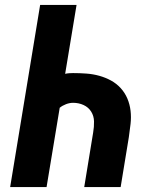

<svg xmlns="http://www.w3.org/2000/svg" viewBox="-20 -755 640 775"><path d="M21 0 142 -735H289L243 -457Q252 -459 260 -459.5Q268 -460 275 -460Q302 -460 329 -458Q356 -456 381 -449Q406 -442 428 -430Q450 -418 467 -399.5Q484 -381 494 -357.5Q504 -334 507 -308Q510 -282 507 -255Q504 -228 500 -201L467 0H320L356 -220Q360 -243 359.5 -265Q359 -287 348 -304.5Q337 -322 317.5 -331Q298 -340 275 -340Q261 -340 246.5 -334.5Q232 -329 221 -320L168 0Z"/></svg>

Font: Iosevka Heavy Extended Oblique
Style: Regular
Weight: 900
Width: 7
Italic angle: -9°
Monospace: yes
Designer: Belleve Invis
Foundry: Belleve Invis
Version: Version 32.5.0; ttfautohint (v1.8.4)